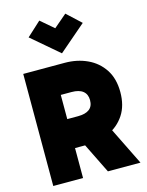

<svg xmlns="http://www.w3.org/2000/svg" viewBox="-139 -1043 862 1127"><g transform="rotate(-15 292.5 -479.5)"><path d="M41 0V-681H293Q368 -681 429.5 -652.5Q491 -624 527.5 -568.5Q564 -513 564 -431Q564 -349 527.5 -293.5Q491 -238 429.5 -210Q368 -182 293 -182H179V-358H287Q333 -358 356.5 -376Q380 -394 380 -431Q380 -467 356.5 -486Q333 -505 287 -505H178L222 -544V0ZM373 0 239 -272H437L571 0ZM292 -739 127 -880 213 -959 324 -864H260L371 -959L456 -880Z"/></g></svg>

Font: Gabarito Black
Style: Regular
Weight: 900
Designer: Leandro Assis / Alvaro Franca / Felipe Casaprima
Foundry: Naipe Foundry
Version: Version 1.000